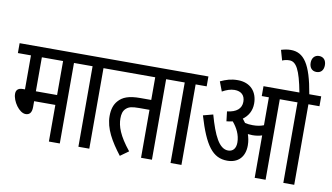

<svg xmlns="http://www.w3.org/2000/svg" viewBox="-86 -1092 2247 1301"><g transform="rotate(10 1037.5 -442.0)"><path d="M386 -554H462V-622H0V-554H90V-320H76C40 -320 29 -302 29 -279C29 -229 78 -156 123 -156C148 -156 165 -171 165 -212V-252H311V0H386ZM311 -554V-320H165V-554Z M589 -554H665V-622H450V-554H514V0H589Z M1020 -554H1096V-622H653V-554H945V-398H870C790 -398 749 -381 720 -348C697 -322 686 -288 686 -242C686 -156 734 -75 801 12L858 -29C782 -123 761 -185 761 -239C761 -267 766 -291 785 -308C803 -324 822 -330 874 -330H945V0H1020Z M1223 -554H1299V-622H1084V-554H1148V0H1223Z M1643 -208C1643 -238 1637 -263 1630 -284C1640 -283 1651 -282 1661 -282C1685 -282 1706 -285 1727 -292V0H1802V-554H1924V0H1999V-554H2075V-622H1993C1959 -825 1908 -896 1818 -896C1795 -896 1775 -892 1752 -885L1772 -815C1788 -822 1803 -825 1821 -825C1867 -825 1896 -776 1925 -622H1678V-554H1727V-362C1704 -353 1682 -349 1651 -349C1630 -349 1614 -351 1598 -355C1591 -364 1585 -373 1578 -381C1612 -406 1636 -443 1636 -495C1636 -576 1587 -632 1500 -632C1453 -632 1421 -621 1381 -603L1406 -537C1434 -553 1463 -563 1490 -563C1536 -563 1562 -538 1562 -494C1562 -447 1528 -418 1464 -411L1472 -344C1486 -345 1500 -348 1514 -351C1545 -315 1570 -268 1570 -215C1570 -173 1549 -151 1517 -151C1455 -151 1415 -235 1376 -374L1308 -356C1367 -157 1423 -82 1523 -82C1596 -82 1643 -127 1643 -208ZM1965 -834C1965 -801 1983 -779 2014 -779C2046 -779 2063 -801 2063 -834C2063 -866 2046 -889 2014 -889C1983 -889 1965 -866 1965 -834Z"/></g></svg>

Font: Noto Sans ExtraCondensed
Style: Italic
Weight: 400
Width: 2
Italic angle: -12°
Designer: Monotype Design Team
Foundry: Monotype Imaging Inc.
Version: Version 2.013